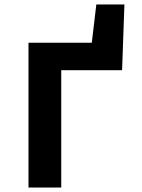

<svg xmlns="http://www.w3.org/2000/svg" viewBox="-20 -844 640 864"><path d="M108.2 0V-651.8H519.4L529.4 -528.2H255.6V0ZM359.4 -528.2V-651.8H393.1L413.4 -823.8H539.9L529.4 -528.2Z"/></svg>

Font: Source Code Pro ExtraLight
Style: Regular
Weight: 200
Monospace: yes
Designer: Paul D. Hunt, Teo Tuominen
Foundry: Adobe
Version: Version 1.026;hotconv 1.1.0;makeotfexe 2.6.0